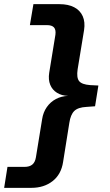

<svg xmlns="http://www.w3.org/2000/svg" viewBox="-74 -725 531 925"><path d="M-54 180 -38 79H44Q68 79 81.5 68Q95 57 99 33L129 -151Q134 -184 151.5 -209Q169 -234 195.5 -248Q222 -262 254 -263Q223 -264 200.5 -278Q178 -292 168 -316.5Q158 -341 163 -374L193 -558Q196 -582 186 -593Q176 -604 152 -604H70L87 -705H212Q255 -705 283.5 -690Q312 -675 324.5 -647Q337 -619 331 -580L300 -391Q294 -351 307 -334.5Q320 -318 360 -315L400 -313L384 -213L343 -210Q302 -208 284 -190.5Q266 -173 260 -133L230 55Q221 115 179.5 147.5Q138 180 77 180Z"/></svg>

Font: Nunito Sans 10pt SemiExpanded
Style: Bold Italic
Weight: 700
Width: 6
Italic angle: -9°
Designer: Vernon Adams
Foundry: Vernon Adams
Version: Version 3.101;gftools[0.9.27]